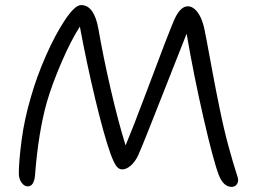

<svg xmlns="http://www.w3.org/2000/svg" viewBox="-20 -769 1006 757"><path d="M893.1 -32.2Q860.4 -32.2 841.8 -81.1Q820.8 -136.7 782.5 -303.7Q744.1 -470.7 715.8 -636.2Q701.2 -599.1 652.8 -476.6Q604.5 -354 569.6 -265.9Q534.7 -177.7 523.9 -154.8Q512.2 -130.4 495.1 -115.7Q478 -101.1 461.9 -101.1Q448.2 -101.1 438.5 -114.5Q428.7 -127.9 416 -162.1Q389.2 -237.3 355 -380.6Q320.8 -523.9 294.9 -664.1Q259.8 -609.9 222.7 -523.7Q185.5 -437.5 165 -367.2Q131.3 -248.5 118.2 -79.1Q114.7 -34.2 88.9 -34.2Q75.7 -34.2 64.9 -49.1Q54.2 -64 54.2 -85Q54.2 -130.4 64.9 -214.4Q75.7 -298.3 102.1 -387.2Q124 -464.8 160.6 -548.3Q197.3 -631.8 236.3 -690.4Q275.4 -749 299.8 -749Q351.6 -749 368.2 -653.8Q386.7 -546.9 416 -419.4Q445.3 -292 475.1 -195.8Q503.9 -264.2 549.3 -385.3Q594.7 -506.3 628.9 -595.7Q663.1 -685.1 673.8 -705.1Q695.3 -744.1 720.2 -744.1Q740.2 -744.1 756.8 -723.6Q773.4 -703.1 783.2 -666Q786.1 -655.8 795.2 -606.9Q804.2 -558.1 818.6 -481Q833 -403.8 845.2 -345.2Q863.3 -256.3 882.1 -188.2Q900.9 -120.1 909.9 -93.3Q918.9 -66.4 918.9 -61Q918.9 -47.9 911.9 -40Q904.8 -32.2 893.1 -32.2Z"/></svg>

Font: Shantell Sans Bouncy
Style: Regular
Weight: 300
Designer: Stephen Nixon, Anya Danilova, Shantell Martin
Foundry: Arrow Type
Version: Version 1.006;[9816181b4]